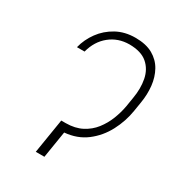

<svg xmlns="http://www.w3.org/2000/svg" viewBox="-174 -827 853 932"><g transform="rotate(30 252.5 -361.0)"><path d="M241.5 -149.9 217.3 0H169L200.3 -193.2H223Q224.4 -193.2 225.5 -193.2Q277.3 -193.5 314.8 -213.1Q352.3 -232.6 377.3 -264.7Q402.3 -296.9 417.3 -335Q432.2 -373.2 438.9 -410.5L447.4 -463.1Q457.4 -520.6 447.8 -569.6Q438.2 -618.6 403.4 -648.6Q368.6 -678.6 302.6 -679Q239.7 -678.6 193.7 -641.5Q147.7 -604.4 130.7 -539.8H88.1Q100.1 -588.1 130.3 -629.4Q160.5 -670.8 206.7 -696.2Q252.8 -721.6 312.5 -721.6Q371.4 -721.6 410 -699.8Q448.5 -677.9 469.1 -640.8Q489.7 -603.7 494.7 -557.5Q499.6 -511.4 491.5 -463.1L483 -410.5Q473 -348 442.8 -290.5Q412.6 -233 362.2 -194.4Q311.8 -155.9 241.5 -149.9ZM225.9 -149.1Q223.7 -149.1 221.2 -149.1Z"/></g></svg>

Font: Inter UI Thin
Style: Italic
Weight: 100
Italic angle: -9.39999°
Designer: Rasmus Andersson
Foundry: rsms
Version: 3.2;8d6f07862